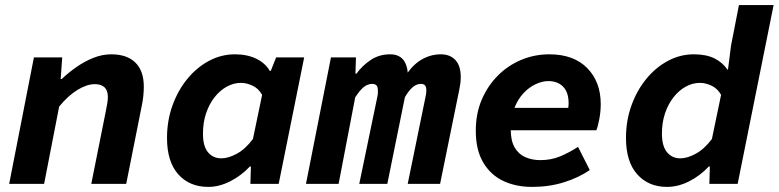

<svg xmlns="http://www.w3.org/2000/svg" viewBox="-20 -721 3054 753"><path d="M16 0 113 -496H224L218 -411H222Q247 -435 279 -457.5Q311 -480 346 -494Q381 -508 416 -508Q478 -508 511 -475.5Q544 -443 544 -381Q544 -363 542 -344Q540 -325 536 -306L475 0H338L396 -290Q399 -305 401 -317.5Q403 -330 403 -341Q403 -366 390 -378.5Q377 -391 352 -391Q321 -391 284 -368.5Q247 -346 212 -303L153 0Z M797 12Q723 12 679 -37.5Q635 -87 635 -180Q635 -248 656.5 -307.5Q678 -367 715 -412Q752 -457 800 -482.5Q848 -508 901 -508Q950 -508 985.5 -490.5Q1021 -473 1038 -443H1042L1063 -496H1173L1073 0H962L964 -68H960Q925 -31 882 -9.5Q839 12 797 12ZM848 -100Q876 -100 909.5 -118.5Q943 -137 972 -176L1008 -349Q994 -374 970.5 -385Q947 -396 925 -396Q896 -396 869 -381Q842 -366 821 -339Q800 -312 788 -276Q776 -240 776 -197Q776 -147 796 -123.5Q816 -100 848 -100Z M1180 0 1278 -496H1376L1374 -432H1378Q1400 -463 1433.5 -485.5Q1467 -508 1510 -508Q1542 -508 1559.5 -489Q1577 -470 1580 -429L1569 -421Q1596 -465 1632 -486.5Q1668 -508 1709 -508Q1745 -508 1766 -485.5Q1787 -463 1787 -419Q1787 -406 1785.5 -394.5Q1784 -383 1781 -368L1706 0H1579L1649 -342Q1651 -351 1651.5 -356Q1652 -361 1652 -366Q1652 -381 1646.5 -386.5Q1641 -392 1631 -392Q1614 -392 1599 -379.5Q1584 -367 1568 -340L1499 0H1389L1460 -342Q1462 -351 1462 -356Q1462 -361 1462 -366Q1462 -381 1456 -386.5Q1450 -392 1440 -392Q1422 -392 1406.5 -379.5Q1391 -367 1373 -339L1308 0Z M2067 12Q2003 12 1953.5 -11.5Q1904 -35 1875 -84Q1846 -133 1846 -208Q1846 -276 1869.5 -330.5Q1893 -385 1933 -425Q1973 -465 2025 -486.5Q2077 -508 2134 -508Q2230 -508 2283 -454Q2336 -400 2336 -313Q2336 -282 2330 -252Q2324 -222 2319 -210H1949L1964 -298H2244L2204 -278Q2207 -286 2208.5 -296.5Q2210 -307 2210 -316Q2210 -359 2188.5 -381Q2167 -403 2130 -403Q2107 -403 2081 -391Q2055 -379 2033 -355.5Q2011 -332 1997 -296.5Q1983 -261 1983 -214Q1983 -169 1998.5 -142.5Q2014 -116 2040.5 -104.5Q2067 -93 2099 -93Q2142 -93 2177.5 -108Q2213 -123 2247 -145L2293 -54Q2249 -24 2191.5 -6Q2134 12 2067 12Z M2596 12Q2523 12 2479 -37.5Q2435 -87 2435 -180Q2435 -248 2456.5 -307.5Q2478 -367 2515 -412Q2552 -457 2600 -482.5Q2648 -508 2701 -508Q2750 -508 2782 -492Q2814 -476 2833 -448H2835L2847 -542L2878 -701H3014L2873 0H2762L2764 -68H2760Q2725 -31 2682 -9.5Q2639 12 2596 12ZM2648 -100Q2676 -100 2709.5 -118.5Q2743 -137 2772 -176L2808 -349Q2794 -374 2770.5 -385Q2747 -396 2725 -396Q2696 -396 2669 -381Q2642 -366 2621 -339Q2600 -312 2588 -276Q2576 -240 2576 -197Q2576 -148 2596 -124Q2616 -100 2648 -100Z"/></svg>

Font: Source Code Pro ExtraLight
Style: Bold Italic
Weight: 700
Italic angle: -11°
Monospace: yes
Version: Version 1.016;hotconv 1.0.116;makeotfexe 2.5.65601